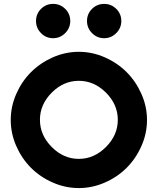

<svg xmlns="http://www.w3.org/2000/svg" viewBox="-20 -956 810 986"><path d="M426.8 -848.1Q426.8 -884.8 452.6 -910.4Q478.5 -936 515.1 -936Q551.3 -936 577.1 -910.4Q603 -884.8 603 -848.1Q603 -812 576.9 -785.9Q550.8 -759.8 515.1 -759.8Q478.5 -759.8 452.6 -785.9Q426.8 -812 426.8 -848.1ZM165 -848.1Q165 -884.8 190.7 -910.4Q216.3 -936 252.9 -936Q289.1 -936 314.9 -910.4Q340.8 -884.8 340.8 -848.1Q340.8 -812 314.7 -785.9Q288.6 -759.8 252.9 -759.8Q216.3 -759.8 190.7 -785.9Q165 -812 165 -848.1ZM524.2 -201.2Q585 -262.2 585 -340.8Q585 -419.4 524.2 -480.2Q463.4 -541 384.8 -541Q306.2 -541 245.6 -480.2Q185.1 -419.4 185.1 -340.8Q185.1 -262.2 245.6 -201.2Q306.2 -140.1 384.8 -140.1Q463.4 -140.1 524.2 -201.2ZM706.3 -473.6Q734.9 -409.2 734.9 -339.8Q734.9 -270.5 706.3 -206.1Q677.7 -141.6 630.4 -94.2Q583 -46.9 518.6 -18.6Q454.1 9.8 384.8 9.8Q315.4 9.8 251 -18.6Q186.5 -46.9 139.2 -94.2Q91.8 -141.6 63.5 -206.1Q35.2 -270.5 35.2 -339.8Q35.2 -409.2 63.5 -473.6Q91.8 -538.1 139.2 -585.4Q186.5 -632.8 251 -661.4Q315.4 -689.9 384.8 -689.9Q454.1 -689.9 518.6 -661.4Q583 -632.8 630.4 -585.4Q677.7 -538.1 706.3 -473.6Z"/></svg>

Font: Glacial Indifference
Style: Bold
Weight: 700
Version: Version 1.001